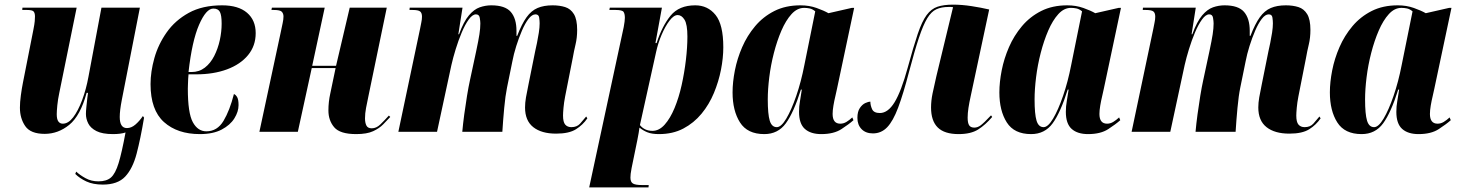

<svg xmlns="http://www.w3.org/2000/svg" viewBox="-20 -569 6305 829"><path d="M424 228Q382 228 353 214.5Q324 201 305 182L309 172Q325 187 349.5 200.5Q374 214 405 214Q440 214 459 197.5Q478 181 492 135.5Q506 90 522 3Q501 10 468 10Q422 10 396.5 -3Q371 -16 361 -36Q351 -56 351 -77Q351 -88 353 -108Q355 -128 357 -145.5Q359 -163 360 -168H354Q327 -69 279 -30Q231 9 173 9Q112 9 89 -24.5Q66 -58 66 -104Q66 -127 70 -157Q74 -187 79 -212L124 -440Q129 -465 130 -477.5Q131 -490 131 -498Q131 -512 125.5 -519Q120 -526 97 -526H76L77 -536H311L236 -168Q230 -140 227.5 -114.5Q225 -89 225 -76Q225 -54 232 -44.5Q239 -35 251 -35Q275 -35 296 -62.5Q317 -90 334.5 -136.5Q352 -183 362 -238L418 -536H584L506 -138Q497 -92 497 -64Q497 -16 528 -16Q547 -16 564.5 -31Q582 -46 597 -68L602 -61Q587 29 570 94Q553 159 520.5 193.5Q488 228 424 228Z M843 10Q746 10 688 -42Q630 -94 630 -206Q630 -259 646.5 -318Q663 -377 699.5 -429Q736 -481 795 -513.5Q854 -546 939 -546Q1009 -546 1046.5 -514Q1084 -482 1084 -426Q1084 -371 1051 -331Q1018 -291 960 -269.5Q902 -248 827 -248H794Q793 -242 792.5 -229Q792 -216 791.5 -203.5Q791 -191 791 -186Q791 -81 812.5 -41.5Q834 -2 871 -2Q918 -2 945 -47Q972 -92 990 -163Q998 -160 1004 -149.5Q1010 -139 1010 -115Q1010 -87 992 -58Q974 -29 937 -9.5Q900 10 843 10ZM807 -258Q840 -258 864.5 -277Q889 -296 905 -327.5Q921 -359 929 -395.5Q937 -432 937 -467Q937 -503 929.5 -517.5Q922 -532 901 -532Q870 -532 839.5 -462Q809 -392 794 -258Z M1518 10Q1448 10 1423 -19.5Q1398 -49 1398 -92Q1398 -111 1400 -129Q1402 -147 1406 -165L1429 -275H1326L1266 0H1100L1192 -429Q1197 -454 1200.5 -469.5Q1204 -485 1204 -498Q1204 -510 1197 -518Q1190 -526 1162 -526H1152L1154 -536H1382L1328 -285H1431L1490 -536H1650L1571 -155Q1565 -127 1560.5 -103Q1556 -79 1556 -58Q1556 -39 1562 -27Q1568 -15 1585 -15Q1605 -15 1622.5 -32Q1640 -49 1659 -70L1665 -64Q1651 -49 1634.5 -32Q1618 -15 1591 -2.5Q1564 10 1518 10Z M2381 8Q2318 8 2282.5 -20Q2247 -48 2247 -105Q2247 -125 2251 -148.5Q2255 -172 2262 -205L2291 -349Q2294 -362 2298.5 -383.5Q2303 -405 2306.5 -428Q2310 -451 2310 -468Q2310 -479 2308 -493Q2306 -507 2292 -507Q2277 -507 2262 -487.5Q2247 -468 2233.5 -436.5Q2220 -405 2209 -370Q2198 -335 2192 -303L2169 -190Q2162 -156 2157 -102.5Q2152 -49 2149 0H1976Q1979 -34 1984.5 -75Q1990 -116 1996.5 -155.5Q2003 -195 2009 -222L2036 -348Q2046 -395 2050 -421Q2054 -447 2054 -468Q2054 -477 2051.5 -492Q2049 -507 2035 -507Q2020 -507 2004 -485Q1988 -463 1973.5 -428.5Q1959 -394 1947.5 -356.5Q1936 -319 1929 -288L1867 0H1700L1794 -446Q1796 -458 1799 -471.5Q1802 -485 1802 -497Q1802 -513 1794 -519.5Q1786 -526 1761 -526H1748L1749 -536H1977L1959 -421H1962Q1982 -476 2004.5 -502.5Q2027 -529 2051.5 -537.5Q2076 -546 2101 -546Q2161 -546 2185.5 -517.5Q2210 -489 2210 -436V-414H2213Q2233 -466 2253.5 -494.5Q2274 -523 2301 -534.5Q2328 -546 2366 -546Q2396 -546 2420 -538.5Q2444 -531 2458 -508Q2472 -485 2472 -440Q2472 -406 2465 -377Q2458 -348 2453 -319L2420 -152Q2415 -126 2413 -103.5Q2411 -81 2411 -70Q2411 -42 2420.5 -31Q2430 -20 2447 -20Q2471 -20 2484.5 -35Q2498 -50 2511 -66L2516 -58Q2497 -30 2467 -11Q2437 8 2381 8Z M2673 -452Q2678 -479 2678 -492Q2678 -509 2672.5 -517.5Q2667 -526 2638 -526H2611L2613 -536H2838L2810 -383H2815Q2839 -457 2875.5 -501.5Q2912 -546 2982 -546Q3036 -546 3069.5 -504.5Q3103 -463 3103 -365Q3103 -319 3093 -268Q3083 -217 3062.5 -167.5Q3042 -118 3009 -78Q2976 -38 2930.5 -14Q2885 10 2825 10Q2795 10 2776 2.5Q2757 -5 2741 -18Q2740 -7 2737.5 5.5Q2735 18 2732 35L2707 157Q2704 173 2703 181.5Q2702 190 2702 198Q2702 217 2713 223.5Q2724 230 2752 230H2781L2780 240H2524ZM2797 -4Q2826 -4 2850 -31Q2874 -58 2892.5 -102.5Q2911 -147 2923 -201Q2935 -255 2941.5 -310Q2948 -365 2948 -411Q2948 -464 2935.5 -484Q2923 -504 2906 -504Q2889 -504 2870.5 -479.5Q2852 -455 2836.5 -418.5Q2821 -382 2813 -345L2743 -29Q2763 -4 2797 -4Z M3280 10Q3207 10 3175 -40.5Q3143 -91 3143 -170Q3143 -214 3153 -265Q3163 -316 3184.5 -365.5Q3206 -415 3240.5 -456Q3275 -497 3323.5 -521.5Q3372 -546 3436 -546Q3474 -546 3506 -534.5Q3538 -523 3557 -512L3658 -535H3668L3594 -186Q3592 -175 3587 -154.5Q3582 -134 3578.5 -113Q3575 -92 3575 -77Q3575 -35 3608 -35Q3622 -35 3634.5 -42.5Q3647 -50 3660 -62L3665 -50Q3646 -33 3613 -11.5Q3580 10 3526 10Q3480 10 3455 -12.5Q3430 -35 3430 -86Q3430 -110 3434 -132Q3438 -154 3442 -182H3438Q3407 -83 3373 -36.5Q3339 10 3280 10ZM3334 -20Q3353 -20 3375 -57Q3397 -94 3418 -155Q3439 -216 3453 -288L3500 -520Q3488 -530 3476 -532.5Q3464 -535 3452 -535Q3422 -535 3397.5 -508Q3373 -481 3354 -437Q3335 -393 3321.5 -340.5Q3308 -288 3301.5 -235.5Q3295 -183 3295 -140Q3295 -76 3303.5 -48Q3312 -20 3334 -20Z M4119 10Q4058 10 4029 -18.5Q4000 -47 4000 -105Q4000 -134 4006.5 -165.5Q4013 -197 4023 -240L4095 -538Q4090 -539 4085.5 -539Q4081 -539 4076 -539Q4045 -539 4023 -529Q4001 -519 3983.5 -490Q3966 -461 3947.5 -405.5Q3929 -350 3905 -259Q3880 -163 3858 -104.5Q3836 -46 3810.5 -19.5Q3785 7 3749 7Q3718 7 3700 -11.5Q3682 -30 3682 -60Q3682 -87 3692.5 -102.5Q3703 -118 3716 -124Q3729 -130 3738 -130Q3738 -114 3745.5 -97.5Q3753 -81 3779 -81Q3814 -81 3842.5 -127.5Q3871 -174 3899 -276Q3924 -368 3942.5 -422.5Q3961 -477 3981 -504Q4001 -531 4028 -540Q4055 -549 4095 -549Q4133 -549 4175 -542.5Q4217 -536 4251 -528L4171 -153Q4165 -126 4161.5 -103Q4158 -80 4158 -61Q4158 -38 4164.5 -28Q4171 -18 4187 -18Q4201 -18 4214.5 -28Q4228 -38 4259 -71L4264 -64Q4235 -30 4203.5 -10Q4172 10 4119 10Z M4432 10Q4359 10 4327 -40.5Q4295 -91 4295 -170Q4295 -214 4305 -265Q4315 -316 4336.5 -365.5Q4358 -415 4392.5 -456Q4427 -497 4475.5 -521.5Q4524 -546 4588 -546Q4626 -546 4658 -534.5Q4690 -523 4709 -512L4810 -535H4820L4746 -186Q4744 -175 4739 -154.5Q4734 -134 4730.5 -113Q4727 -92 4727 -77Q4727 -35 4760 -35Q4774 -35 4786.5 -42.5Q4799 -50 4812 -62L4817 -50Q4798 -33 4765 -11.5Q4732 10 4678 10Q4632 10 4607 -12.5Q4582 -35 4582 -86Q4582 -110 4586 -132Q4590 -154 4594 -182H4590Q4559 -83 4525 -36.5Q4491 10 4432 10ZM4486 -20Q4505 -20 4527 -57Q4549 -94 4570 -155Q4591 -216 4605 -288L4652 -520Q4640 -530 4628 -532.5Q4616 -535 4604 -535Q4574 -535 4549.5 -508Q4525 -481 4506 -437Q4487 -393 4473.5 -340.5Q4460 -288 4453.5 -235.5Q4447 -183 4447 -140Q4447 -76 4455.5 -48Q4464 -20 4486 -20Z M5547 8Q5484 8 5448.5 -20Q5413 -48 5413 -105Q5413 -125 5417 -148.5Q5421 -172 5428 -205L5457 -349Q5460 -362 5464.5 -383.5Q5469 -405 5472.5 -428Q5476 -451 5476 -468Q5476 -479 5474 -493Q5472 -507 5458 -507Q5443 -507 5428 -487.5Q5413 -468 5399.5 -436.5Q5386 -405 5375 -370Q5364 -335 5358 -303L5335 -190Q5328 -156 5323 -102.5Q5318 -49 5315 0H5142Q5145 -34 5150.5 -75Q5156 -116 5162.5 -155.5Q5169 -195 5175 -222L5202 -348Q5212 -395 5216 -421Q5220 -447 5220 -468Q5220 -477 5217.5 -492Q5215 -507 5201 -507Q5186 -507 5170 -485Q5154 -463 5139.5 -428.5Q5125 -394 5113.5 -356.5Q5102 -319 5095 -288L5033 0H4866L4960 -446Q4962 -458 4965 -471.5Q4968 -485 4968 -497Q4968 -513 4960 -519.5Q4952 -526 4927 -526H4914L4915 -536H5143L5125 -421H5128Q5148 -476 5170.5 -502.5Q5193 -529 5217.5 -537.5Q5242 -546 5267 -546Q5327 -546 5351.5 -517.5Q5376 -489 5376 -436V-414H5379Q5399 -466 5419.5 -494.5Q5440 -523 5467 -534.5Q5494 -546 5532 -546Q5562 -546 5586 -538.5Q5610 -531 5624 -508Q5638 -485 5638 -440Q5638 -406 5631 -377Q5624 -348 5619 -319L5586 -152Q5581 -126 5579 -103.5Q5577 -81 5577 -70Q5577 -42 5586.5 -31Q5596 -20 5613 -20Q5637 -20 5650.5 -35Q5664 -50 5677 -66L5682 -58Q5663 -30 5633 -11Q5603 8 5547 8Z M5859 10Q5786 10 5754 -40.5Q5722 -91 5722 -170Q5722 -214 5732 -265Q5742 -316 5763.5 -365.5Q5785 -415 5819.5 -456Q5854 -497 5902.5 -521.5Q5951 -546 6015 -546Q6053 -546 6085 -534.5Q6117 -523 6136 -512L6237 -535H6247L6173 -186Q6171 -175 6166 -154.5Q6161 -134 6157.5 -113Q6154 -92 6154 -77Q6154 -35 6187 -35Q6201 -35 6213.5 -42.5Q6226 -50 6239 -62L6244 -50Q6225 -33 6192 -11.5Q6159 10 6105 10Q6059 10 6034 -12.5Q6009 -35 6009 -86Q6009 -110 6013 -132Q6017 -154 6021 -182H6017Q5986 -83 5952 -36.5Q5918 10 5859 10ZM5913 -20Q5932 -20 5954 -57Q5976 -94 5997 -155Q6018 -216 6032 -288L6079 -520Q6067 -530 6055 -532.5Q6043 -535 6031 -535Q6001 -535 5976.5 -508Q5952 -481 5933 -437Q5914 -393 5900.5 -340.5Q5887 -288 5880.5 -235.5Q5874 -183 5874 -140Q5874 -76 5882.5 -48Q5891 -20 5913 -20Z"/></svg>

Font: Noto Serif Display ExtraCondensed Black
Style: Italic
Weight: 900
Width: 2
Italic angle: -12°
Designer: Monotype Design Team
Foundry: Monotype Imaging Inc.
Version: Version 2.009